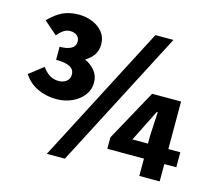

<svg xmlns="http://www.w3.org/2000/svg" viewBox="-108 -891 1156 1038"><g transform="rotate(15 469.5 -372.0)"><path d="M210 -285Q151 -285 103 -308Q55 -331 26 -376L104 -437Q125 -409 146.5 -396Q168 -383 196 -383Q222 -383 239.5 -396.5Q257 -410 257 -434Q257 -463 232 -476.5Q207 -490 154 -490V-563Q194 -563 217.5 -575.5Q241 -588 241 -615Q241 -636 226.5 -648Q212 -660 189 -660Q167 -660 149.5 -647.5Q132 -635 118 -617L44 -682Q82 -721 120 -739.5Q158 -758 211 -758Q253 -758 288.5 -743Q324 -728 346 -700.5Q368 -673 368 -634Q368 -599 351.5 -574.5Q335 -550 305 -532Q339 -517 361.5 -489.5Q384 -462 384 -424Q384 -383 359.5 -351.5Q335 -320 295.5 -302.5Q256 -285 210 -285ZM237 14 638 -758H739L338 14ZM751 0V-224L758 -359H753L709 -271L664 -181H932V-97H546V-161L703 -447H865V0Z"/></g></svg>

Font: Noto Sans SC Thin Black
Style: Regular
Weight: 900
Version: Version 2.004-H2;hotconv 1.0.118;makeotfexe 2.5.65603